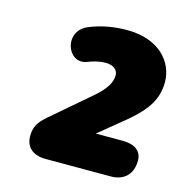

<svg xmlns="http://www.w3.org/2000/svg" viewBox="-73 -777 539 563"><g transform="rotate(15 196.5 -495.5)"><path d="M113 -282H311C352 -282 376 -307 376 -347C376 -376 355 -392 318 -392H236L292 -438C366 -496 392 -533 393 -589C393 -652 343 -709 247 -709C209 -709 170 -703 132 -687C67 -659 101 -568 156 -588C174 -595 191 -600 211 -600C234 -600 249 -588 248 -571C248 -550 234 -528 207 -504L86 -400C62 -379 52 -364 52 -335C52 -304 72 -282 113 -282Z"/></g></svg>

Font: SN Pro Heavy
Style: Italic
Weight: 800
Italic angle: -9°
Designer: Tobias Whetton
Foundry: Supernotes
Version: Version 1.001;Glyphs 3.2 (3249)